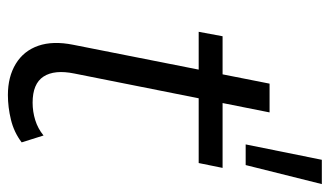

<svg xmlns="http://www.w3.org/2000/svg" viewBox="-190 -620 815 474"><g transform="rotate(90 217.0 -382.5)"><path d="M214 5Q169 5 137 -14.5Q105 -34 92.5 -70Q80 -106 90 -156L186 -641H257L161 -159Q151 -110 168.5 -83Q186 -56 233 -56Q255 -56 276 -62.5Q297 -69 314 -83L331 -29Q306 -10 275 -2.5Q244 5 214 5ZM58 -466 69 -525H394L382 -466ZM336 -582 374 -770H434L387 -582Z"/></g></svg>

Font: MOST Montserrat
Style: Italic
Weight: 400
Italic angle: -11.3°
Designer: Julieta Ulanovsky
Foundry: Julieta Ulanovsky
Version: Version 8.000;March 11, 2024;FontCreator 15.0.0.2926 64-bit